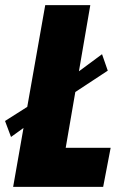

<svg xmlns="http://www.w3.org/2000/svg" viewBox="-89 -731 491 751"><path d="M-37.6 0H314.5L343.8 -152.8H168L205.6 -371.1L332.5 -454.6L310.1 -519L219.7 -452.1L264.2 -710.9H87.9L17.6 -313L-69.3 -257.8L-45.9 -195.3L2.9 -230.5Z"/></svg>

Font: Roboto Flex Super Cond Black
Style: Italic
Weight: 900
Width: 3
Italic angle: -10°
Designer: Berlow after Robertson
Foundry: Google
Version: Version 3.200;Glyphs 3.3 (3311)